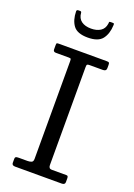

<svg xmlns="http://www.w3.org/2000/svg" viewBox="-179 -1036 773 1104"><g transform="rotate(20 207.5 -484.5)"><path d="M250 -677C250 -685.3 251.2 -690.4 253.5 -692.2C255.8 -694.1 261 -695 269 -695H349C355.3 -695 360.4 -696.3 364.2 -699C368.1 -701.7 370 -707.3 370 -716V-733C370 -740.7 368.9 -745.4 366.8 -747.2C364.6 -749.1 359.7 -750 352 -750H60C54.3 -750 50.4 -749.5 48.2 -748.5C46.1 -747.5 45 -743.7 45 -737V-710C45 -700 50.7 -695 62 -695H140C147.7 -695 152.1 -693.8 153.2 -691.5C154.4 -689.2 155 -684.7 155 -678V-80C155 -68.7 151.5 -61.7 144.5 -59C137.5 -56.3 129.7 -55 121 -55H68C58.7 -55 52.5 -54 49.5 -52C46.5 -50 45 -46.3 45 -41V-16C45 -5.3 51.7 0 65 0H350C363.3 0 370 -5.3 370 -16V-39C370 -43.7 369.3 -47.5 368 -50.5C366.7 -53.5 363.7 -55 359 -55H269C256.3 -55 250 -62.3 250 -77ZM203 -840C245.3 -840 274.8 -850.8 291.5 -872.2C308.2 -893.8 317.2 -922 318.5 -957C318.8 -962 318.6 -965.2 317.8 -966.8C316.9 -968.2 313.8 -969 308.5 -969H297.5C291.5 -969 288.5 -967.8 288.5 -965.2C288.5 -962.8 288.2 -959.2 287.5 -954.5C284.5 -934.2 275.4 -919.2 260.2 -909.5C245.1 -899.8 226 -895 203 -895C178.7 -895 159 -900.4 144 -911.2C129 -922.1 120.7 -938.7 119 -961C118.7 -966.3 115.7 -969 110 -969H100.5C92.8 -969 89 -965.8 89 -959.5C89.7 -923.5 98.1 -894.6 114.2 -872.8C130.4 -850.9 160 -840 203 -840Z"/></g></svg>

Font: Besley*
Style: Regular
Weight: 400
Designer: Owen Earl
Foundry: indestructible type*
Version: Version 3.000; ttfautohint (v1.8.3)